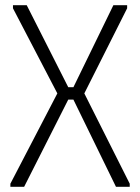

<svg xmlns="http://www.w3.org/2000/svg" viewBox="-20 -720 540 740"><path d="M20 0V-12L201 -360L30 -688V-700H83L243 -384H263L417 -700H470V-688L305 -360L480 -12V0H427L263 -336H243L73 0Z"/></svg>

Font: Phudu Light Light
Style: Regular
Weight: 300
Version: Version 1.005;gftools[0.9.23]